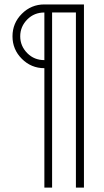

<svg xmlns="http://www.w3.org/2000/svg" viewBox="-20 -663 468 862"><path d="M179.2 179.2V-356.9Q120.1 -356.9 78.1 -398.9Q36.1 -440.9 36.1 -500Q36.1 -559.1 78.1 -601.1Q120.1 -643.1 179.2 -643.1H356.9V179.2H320.8V-606.9H213.9V179.2ZM179.2 -606.9Q133.8 -606.9 103 -576.2Q70.8 -543.9 70.8 -500Q70.8 -456.1 103 -423.8Q133.8 -393.1 179.2 -393.1Z"/></svg>

Font: Rawengulk
Style: Regular
Weight: 400
Version: Version 0.92